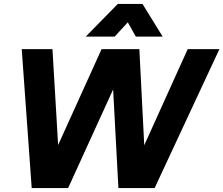

<svg xmlns="http://www.w3.org/2000/svg" viewBox="-20 -961 1141 981"><path d="M939 -710H1101L770 0H585L558 -504L328 0H142L91 -710H248L277 -220L499 -710H692L717 -219ZM811 -774H674L633 -847L566 -774H418L582 -941H708Z"/></svg>

Font: Livvic
Style: Bold Italic
Weight: 700
Italic angle: -10°
Designer: Jacques Le Bailly, Baron von Fonthausen
Version: Version 1.001; ttfautohint (v1.8.2)